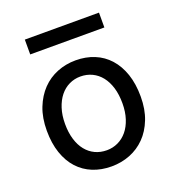

<svg xmlns="http://www.w3.org/2000/svg" viewBox="-127 -779 811 891"><g transform="rotate(-20 278.5 -333.5)"><path d="M136.7 -246.6Q136.7 -204.1 147 -170.4Q157.2 -136.7 176 -113.5Q194.8 -90.3 220.7 -78.1Q246.6 -65.9 278.3 -65.9Q307.6 -65.9 333.5 -78.1Q359.4 -90.3 378.7 -113.5Q397.9 -136.7 408.9 -170.4Q419.9 -204.1 419.9 -246.6Q419.9 -289.6 409.7 -323.5Q399.4 -357.4 380.6 -381.1Q361.8 -404.8 335.7 -417.2Q309.6 -429.7 278.3 -429.7Q248.5 -429.7 222.7 -417.2Q196.8 -404.8 177.7 -381.1Q158.7 -357.4 147.7 -323.5Q136.7 -289.6 136.7 -246.6ZM46.4 -246.6Q46.4 -309.6 65.4 -358.2Q84.5 -406.7 116.7 -440.2Q148.9 -473.6 191.9 -490.7Q234.9 -507.8 283.2 -507.8Q333.5 -507.8 375.2 -490.7Q417 -473.6 447 -440.2Q477.1 -406.7 493.7 -358.2Q510.3 -309.6 510.3 -246.6Q510.3 -183.6 491.2 -135.3Q472.2 -86.9 439.9 -54.2Q407.7 -21.5 364.7 -4.6Q321.8 12.2 273.4 12.2Q223.1 12.2 181.4 -4.6Q139.6 -21.5 109.6 -54.2Q79.6 -86.9 63 -135.3Q46.4 -183.6 46.4 -246.6ZM95.2 -678.7H461.4V-605.5H95.2Z"/></g></svg>

Font: Andika
Style: Regular
Weight: 400
Designer: Victor Gaultney, Annie Olsen, Julie Remington, Don Collingsworth, Eric Hays
Foundry: SIL International
Version: Version 1.001